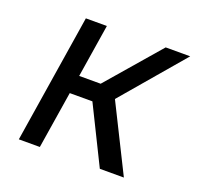

<svg xmlns="http://www.w3.org/2000/svg" viewBox="-102 -662 803 773"><g transform="rotate(20 300.0 -275.0)"><path d="M53 0 140 -550H230L194 -323H286L482 -550H587L361 -285L503 0H400L279 -245H182L143 0Z"/></g></svg>

Font: NKDuy Mono
Style: Italic
Weight: 400
Italic angle: -9°
Monospace: yes
Designer: NKDuy
Foundry: NKDuy
Version: Version 2.251; ttfautohint (v1.8.4.7-5d5b)